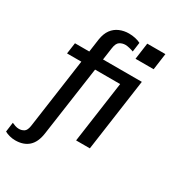

<svg xmlns="http://www.w3.org/2000/svg" viewBox="-265 -859 1077 1174"><g transform="rotate(30 274.0 -272.0)"><path d="M22 186Q4 186 -16.5 181Q-37 176 -52 167L-43 100Q-33 105 -19.5 109.5Q-6 114 8 114Q26 114 42.5 104Q59 94 64 57L133 -433H32L43 -511H144L157 -604Q164 -648 184 -675Q204 -702 234.5 -715Q265 -728 300 -728Q324 -728 346 -723Q368 -718 383 -710L374 -644Q361 -649 344 -653Q327 -657 316 -657Q294 -657 276 -645.5Q258 -634 253 -596L241 -511H515L443 0H346L407 -433H230L160 58Q151 123 116 154.5Q81 186 22 186ZM411 -614 427 -730H555L539 -614Z"/></g></svg>

Font: Chivo Mono
Style: Italic
Weight: 400
Italic angle: -8.05°
Monospace: yes
Version: Version 1.008